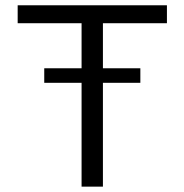

<svg xmlns="http://www.w3.org/2000/svg" viewBox="-20 -696 687 716"><path d="M363.8 0H284.2V-609.4H45.9V-676.3H602.5V-609.4H363.8ZM503.4 -441.4V-387.2H145V-441.4Z"/></svg>

Font: Estedad-FD Regular
Style: FD-Regular
Weight: 400
Designer: Amin Abedi
Version: Version 7.3